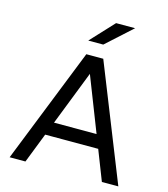

<svg xmlns="http://www.w3.org/2000/svg" viewBox="-134 -1045 1008 1150"><g transform="rotate(15 370.5 -470.5)"><path d="M568 -186H168V-269H568ZM708 0H606L351 -653H387L132 0H34L318 -715H423ZM560 -941 401 -797H308L442 -941Z"/></g></svg>

Font: Wix Madefor Display Medium
Style: Regular
Weight: 500
Designer: Dalton Maag Ltd
Foundry: Dalton Maag Ltd
Version: Version 3.100